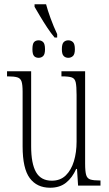

<svg xmlns="http://www.w3.org/2000/svg" viewBox="-20 -870 509 900"><path d="M236 -694Q219 -714 201.5 -740.5Q184 -767 168.5 -793Q153 -819 142 -838V-850H196Q203 -823 217 -784.5Q231 -746 248 -710V-694ZM161 -599Q147 -599 139.5 -607.5Q132 -616 132 -639Q132 -664 139.5 -672.5Q147 -681 161 -681Q174 -681 182.5 -672.5Q191 -664 191 -639Q191 -616 182.5 -607.5Q174 -599 161 -599ZM300 -599Q287 -599 278.5 -607.5Q270 -616 270 -639Q270 -664 278.5 -672.5Q287 -681 300 -681Q313 -681 322 -672.5Q331 -664 331 -639Q331 -616 322 -607.5Q313 -599 300 -599ZM215 10Q153 10 119.5 -35Q86 -80 86 -184V-440Q86 -473 81 -488Q76 -503 61 -507.5Q46 -512 17 -512H13V-536H126V-184Q126 -103 149 -63Q172 -23 223 -23Q263 -23 288.5 -48Q314 -73 326.5 -114.5Q339 -156 339 -206V-425Q339 -465 335 -483.5Q331 -502 316.5 -507Q302 -512 271 -512H268V-536H379V-103Q379 -66 384 -49.5Q389 -33 404 -28.5Q419 -24 448 -24H451V0H346L341 -78H337Q319 -37 289.5 -13.5Q260 10 215 10Z"/></svg>

Font: Noto Serif ExtraCondensed ExtraLight
Style: Regular
Weight: 200
Width: 2
Designer: Monotype Design Team
Foundry: Monotype Imaging Inc.
Version: Version 2.015